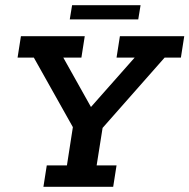

<svg xmlns="http://www.w3.org/2000/svg" viewBox="-20 -723 733 743"><path d="M148 0 161 -83H239L262 -231L111 -500H48L61 -583H308L295 -500H225L332 -309L501 -500H431L444 -583H693L680 -500H617L377 -228L354 -83H431L418 0ZM250 -648 259 -703H524L515 -648Z"/></svg>

Font: Rokkitt SemiBold SemiBold
Style: Italic
Weight: 600
Italic angle: -9°
Version: Version 3.103